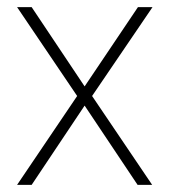

<svg xmlns="http://www.w3.org/2000/svg" viewBox="-20 -520 477 540"><path d="M28 -500H69L218 -277L368 -500H409L239 -250L408 0H367L218 -223L69 0H28L197 -250Z"/></svg>

Font: Titillium Web ExtraLight
Style: Regular
Weight: 275
Version: Version 1.002;PS 57.000;hotconv 1.0.70;makeotf.lib2.5.55311